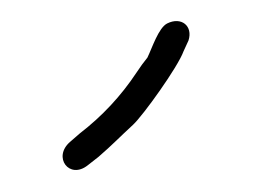

<svg xmlns="http://www.w3.org/2000/svg" viewBox="-20 -74 241 180"><path d="M136.7 -52C128.6 -47.9 122.6 -29 118.2 -20C114.9 -16 111.5 -11.3 108 -6C93.5 15.9 75.8 34.9 54.9 51L45.7 59C29.1 73.3 45 94.6 62.2 81L72.4 73C85.4 61.8 92.9 53.8 104.7 43C114.1 34.3 146.8 -11.2 152.1 -26L156.7 -36C161.1 -49.5 150.1 -58.7 136.7 -52Z"/></svg>

Font: MewTooHand
Style: Ita
Weight: 400
Designer: Mew Too, Robert Jablonski
Version: Version 0.77